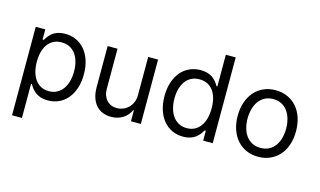

<svg xmlns="http://www.w3.org/2000/svg" viewBox="-104 -1047 2616 1572"><g transform="rotate(15 1204.0 -261.0)"><path d="M76.7 -545.5H157.7V-458.8H167.6Q172.2 -465.9 178.3 -475.7Q184.3 -485.4 193 -495.7Q201.7 -506 213.4 -516.3Q225.1 -526.6 241.1 -534.6Q257.1 -542.6 277.9 -547.6Q298.7 -552.6 325.3 -552.6Q377.1 -552.6 419.9 -532.8Q462.7 -513.1 493.4 -476.4Q524.1 -439.6 541.2 -387.8Q558.2 -335.9 558.2 -271.3Q558.2 -206.3 541.2 -154.1Q524.1 -101.9 493.6 -65.2Q463.1 -28.4 420.5 -8.5Q377.8 11.4 326.7 11.4Q300.4 11.4 279.7 6.4Q258.9 1.4 242.7 -6.7Q226.6 -14.9 214.7 -25Q202.8 -35.2 193.7 -45.8Q184.7 -56.5 178.4 -66.4Q172.2 -76.3 167.6 -83.8H160.5V204.5H76.7ZM159.1 -272.7Q159.1 -226.6 169.4 -188Q179.7 -149.5 199.4 -122Q219.1 -94.5 248.4 -79.2Q277.7 -63.9 315.3 -63.9Q354.8 -63.9 384.6 -80.3Q414.4 -96.6 434.3 -124.8Q454.2 -153.1 464.3 -191.1Q474.4 -229 474.4 -272.7Q474.4 -316.1 464.5 -353.3Q454.5 -390.6 434.8 -418.1Q415.1 -445.7 385.3 -461.5Q355.5 -477.3 315.3 -477.3Q277 -477.3 247.9 -462.5Q218.8 -447.8 199 -420.8Q179.3 -393.8 169.2 -356.2Q159.1 -318.5 159.1 -272.7Z M1029.8 -545.5H1113.6V0H1029.8V-92.3H1024.1Q1014.6 -71.7 999.6 -53.4Q984.7 -35.2 964.5 -21.8Q944.2 -8.5 918.7 -0.7Q893.1 7.1 862.2 7.1Q823.9 7.1 791.5 -5.5Q759.2 -18.1 735.8 -43.7Q712.4 -69.2 699.2 -108Q686.1 -146.7 686.1 -198.9V-545.5H769.9V-204.5Q769.9 -174.7 778.8 -150.6Q787.6 -126.4 803.4 -109.4Q819.2 -92.3 841.3 -83.1Q863.3 -73.9 889.2 -73.9Q912.6 -73.9 937.5 -82.7Q962.4 -91.6 983 -110.1Q1003.6 -128.6 1016.7 -156.6Q1029.8 -184.7 1029.8 -223Z M1473 11.4Q1421.9 11.4 1379.3 -8.5Q1336.6 -28.4 1306.1 -65.2Q1275.6 -101.9 1258.5 -154.1Q1241.5 -206.3 1241.5 -271.3Q1241.5 -335.9 1258.5 -387.8Q1275.6 -439.6 1306.3 -476.4Q1337 -513.1 1380 -532.8Q1422.9 -552.6 1474.4 -552.6Q1501.1 -552.6 1521.8 -547.6Q1542.6 -542.6 1558.6 -534.6Q1574.6 -526.6 1586.3 -516.3Q1598 -506 1606.7 -495.7Q1615.4 -485.4 1621.4 -475.7Q1627.5 -465.9 1632.1 -458.8H1639.2V-727.3H1723V0H1642V-83.8H1632.1Q1627.5 -76.3 1621.3 -66.4Q1615.1 -56.5 1606 -45.8Q1596.9 -35.2 1585 -25Q1573.2 -14.9 1557 -6.7Q1540.8 1.4 1520.1 6.4Q1499.3 11.4 1473 11.4ZM1484.4 -63.9Q1522.4 -63.9 1551.5 -79.2Q1580.6 -94.5 1600.3 -122Q1620 -149.5 1630.3 -188Q1640.6 -226.6 1640.6 -272.7Q1640.6 -318.5 1630.7 -356.2Q1620.7 -393.8 1601 -420.8Q1581.3 -447.8 1552 -462.5Q1522.7 -477.3 1484.4 -477.3Q1444.6 -477.3 1414.6 -461.5Q1384.6 -445.7 1364.9 -418.1Q1345.2 -390.6 1335.2 -353.3Q1325.3 -316.1 1325.3 -272.7Q1325.3 -229 1335.4 -191.1Q1345.5 -153.1 1365.4 -124.8Q1385.3 -96.6 1415.1 -80.3Q1445 -63.9 1484.4 -63.9Z M2109.4 11.4Q2054 11.4 2008.5 -8.9Q1963.1 -29.1 1930.6 -65.9Q1898.1 -102.6 1880.1 -154.7Q1862.2 -206.7 1862.2 -269.9Q1862.2 -333.8 1880.1 -386Q1898.1 -438.2 1930.6 -475.1Q1963.1 -512.1 2008.5 -532.3Q2054 -552.6 2109.4 -552.6Q2164.8 -552.6 2210.4 -532.3Q2256 -512.1 2288.5 -475.1Q2321 -438.2 2338.8 -386Q2356.5 -333.8 2356.5 -269.9Q2356.5 -206.7 2338.8 -154.7Q2321 -102.6 2288.5 -65.9Q2256 -29.1 2210.4 -8.9Q2164.8 11.4 2109.4 11.4ZM2109.4 -63.9Q2151.6 -63.9 2182.4 -80.8Q2213.1 -97.7 2233.1 -125.9Q2253.2 -154.1 2263 -191.6Q2272.7 -229 2272.7 -269.9Q2272.7 -311.1 2263 -348.5Q2253.2 -386 2233.1 -414.6Q2213.1 -443.2 2182.4 -460.2Q2151.6 -477.3 2109.4 -477.3Q2067.5 -477.3 2036.6 -460.2Q2005.7 -443.2 1985.6 -414.6Q1965.6 -386 1955.8 -348.5Q1946 -311.1 1946 -269.9Q1946 -229 1955.8 -191.6Q1965.6 -154.1 1985.6 -125.9Q2005.7 -97.7 2036.6 -80.8Q2067.5 -63.9 2109.4 -63.9Z"/></g></svg>

Font: Fast_Sans-Dotted
Style: Regular
Weight: 400
Version: Version 3.018